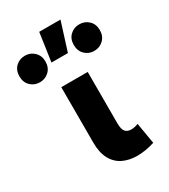

<svg xmlns="http://www.w3.org/2000/svg" viewBox="-307 -923 907 1032"><g transform="rotate(-30 146.5 -406.5)"><path d="M234 14Q183 14 144.5 -5Q106 -24 84.5 -64Q63 -104 63 -166.5V-510H227V-192Q227 -154.5 239.2 -139.8Q251.5 -125 275.5 -125Q285.5 -125 296.5 -127.2Q307.5 -129.5 319.5 -134L341.5 -4Q313 5 285.8 9.5Q258.5 14 234 14ZM83.5 -651 109 -827H241L185.5 -651ZM-22.5 -590Q-56.5 -590 -79.8 -612.8Q-103 -635.5 -103 -672.5Q-103 -709.5 -79.8 -732Q-56.5 -754.5 -22.5 -754.5Q11.5 -754.5 35 -731.5Q58.5 -708.5 58.5 -672.5Q58.5 -635.5 35 -612.8Q11.5 -590 -22.5 -590ZM315 -590Q281 -590 257.8 -612.8Q234.5 -635.5 234.5 -672.5Q234.5 -710 257.8 -732.2Q281 -754.5 315 -754.5Q349 -754.5 372.5 -732Q396 -709.5 396 -672.5Q396 -635.5 372.5 -612.8Q349 -590 315 -590Z"/></g></svg>

Font: Geologica Cursive
Style: Bold
Weight: 700
Designer: Sindre Bremnes, Frode Helland
Foundry: Monokrom Skriftforlag AS
Version: Version 1.010;gftools[0.9.28]